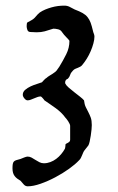

<svg xmlns="http://www.w3.org/2000/svg" viewBox="-20 -427 414 675"><path d="M23.9 164.6Q23.9 155.3 24.9 149.7Q25.9 144 28.8 140.9Q31.7 137.7 37.4 136Q43 134.3 52.2 131.8Q57.1 129.9 64.9 126.7Q72.8 123.5 77.1 123.5Q84.5 123.5 91.3 127.2Q98.1 130.9 104.7 135.3Q111.3 139.6 118.7 143.3Q126 147 134.3 147Q146 147 157 142.8Q168 138.7 177.5 131.6Q187 124.5 194.8 115.2Q202.6 106 208 96.2Q209 94.2 209.7 88.4Q210.4 82.5 210.4 80.1Q212.4 78.1 215.1 76.9Q217.8 75.7 220.2 74.2Q222.7 72.8 224.6 70.6Q226.6 68.4 226.6 64V15.1Q226.6 12.2 224.4 7.8Q222.2 3.4 219.5 -1Q216.8 -5.4 214.1 -8.5Q211.4 -11.7 210.4 -12.7Q202.6 -23.4 194.1 -31.5Q185.5 -39.6 176 -46.6Q166.5 -53.7 156.5 -60.3Q146.5 -66.9 136.2 -74.2Q135.7 -75.2 134 -77.4Q132.3 -79.6 130.1 -82Q127.9 -84.5 126 -86.2Q124 -87.9 122.6 -87.9Q117.2 -87.9 111.3 -85.7Q105.5 -83.5 99.6 -81.1Q93.8 -78.6 87.9 -76.4Q82 -74.2 77.1 -74.2Q71.3 -74.2 65.7 -81.1Q60.1 -87.9 60.1 -93.8Q60.1 -104 68.4 -111.1Q76.7 -118.2 87.6 -123.3Q98.6 -128.4 109.9 -131.8Q121.1 -135.3 127.4 -137.7Q127.9 -138.2 129.9 -140.4Q131.8 -142.6 134.3 -145.3Q136.7 -147.9 139.2 -150.1Q141.6 -152.3 143.1 -152.8Q147.9 -157.2 153.6 -160.6Q159.2 -164.1 164.3 -167.2Q169.4 -170.4 174.3 -174.3Q179.2 -178.2 182.6 -184.1L188.5 -192.4Q201.7 -213.9 212.9 -236.3Q224.1 -258.8 224.1 -283.2Q224.1 -284.2 221.2 -287.6Q218.3 -291 213.9 -295.4Q209.5 -299.8 205.1 -304.9Q200.7 -310.1 197.8 -314.5Q193.4 -321.8 184.3 -324Q175.3 -326.2 167.5 -326.2Q149.4 -320.3 137.2 -316.9Q125 -313.5 108.9 -313.5L86.4 -314.5Q78.6 -314.9 76.2 -322Q73.7 -329.1 73.7 -334.5Q73.7 -345.7 76.2 -348.1L88.9 -355Q99.1 -360.4 105.2 -368.2Q111.3 -376 120.1 -383.3Q128.9 -389.2 139.4 -393.6Q149.9 -397.9 161.1 -401.1Q172.4 -404.3 183.8 -405.8Q195.3 -407.2 206.1 -407.2Q216.3 -407.2 224.4 -403.1Q232.4 -398.9 242.7 -393.6Q259.8 -387.2 270.5 -381.1Q281.2 -375 287.8 -366.7Q294.4 -358.4 298.6 -347.2Q302.7 -335.9 306.6 -319.3Q307.6 -314 309.8 -308.8Q312 -303.7 312 -298.3Q312 -287.6 308.3 -274.2Q304.7 -260.7 298.8 -247.1Q293 -233.4 285.4 -221.2Q277.8 -209 270.5 -200.2Q267.1 -195.3 262.7 -192.9Q258.3 -190.4 253.9 -188.7Q249.5 -187 244.9 -185.1Q240.2 -183.1 236.8 -179.2Q229 -171.4 226.8 -164.1Q224.6 -156.7 218.8 -150.4Q209 -147 209 -136.7Q209 -134.8 209.2 -134.5Q209.5 -134.3 209.5 -133.3Q212.4 -127 221.4 -119.1Q230.5 -111.3 241 -103Q251.5 -94.7 261.2 -87.2Q271 -79.6 275.4 -74.2Q276.9 -60.1 281.5 -50.5Q286.1 -41 290.8 -32.2Q295.4 -23.4 299.1 -13.4Q302.7 -3.4 302.7 12.7Q302.7 18.1 301.8 28.3Q300.8 38.6 299.1 49.8Q297.4 61 295.2 70.8Q293 80.6 290.5 84.5L277.8 100.6Q274.9 104 272.7 108.9Q270.5 113.8 268.6 118.7Q266.6 123.5 264.2 128.4Q261.7 133.3 257.8 136.7Q245.1 150.4 222.7 166.5Q200.2 182.6 174.3 196.3Q148.4 210 122.6 219Q96.7 228 77.6 228Q69.3 228 63.7 221.7Q58.1 215.3 52.2 208.5Q45.4 204.6 40.3 200.7Q35.2 196.8 31.5 191.9Q27.8 187 25.9 180.7Q23.9 174.3 23.9 164.6Z"/></svg>

Font: IM FELL English
Style: Regular
Weight: 400
Designer: Igino Marini
Foundry: Igino Marini
Version: 3.00